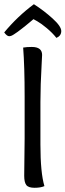

<svg xmlns="http://www.w3.org/2000/svg" viewBox="-44 -889 311 912"><path d="M71 -54 73 -231V-431Q73 -572 66 -663Q83 -666 107 -666Q156 -666 156 -628Q156 -622 154 -588Q148 -484 148 -404V-203Q148 -68 167 -5Q149 3 120 3Q91 3 81 -10Q71 -23 71 -54ZM117 -869Q164 -839 205.5 -801.5Q247 -764 247 -741.5Q247 -719 224 -709Q205 -733 178 -755.5Q151 -778 133 -788L115 -798Q109 -793 96.5 -782.5Q84 -772 76.5 -766Q69 -760 58 -751.5Q47 -743 39.5 -737.5Q32 -732 24 -727Q10 -717 -0.5 -717Q-11 -717 -24 -735Q40 -812 117 -869Z"/></svg>

Font: Overlock
Style: Regular
Weight: 400
Designer: Dario Muhafara
Foundry: Dario Manuel Muhafara
Version: Version 1.002